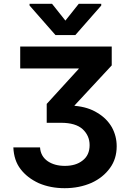

<svg xmlns="http://www.w3.org/2000/svg" viewBox="-20 -792 687 1007"><path d="M190 -19Q193 28 231 54Q267 78 320 78Q378 78 413 50Q450 22 450 -31Q450 -80 414 -114Q377 -148 300 -148H225V-247L393 -431V-433H86V-548H566V-449L371 -239V-237Q442 -231 491 -200Q540 -171 567 -124Q592 -78 592 -25Q592 41 557 89Q521 139 460 167Q396 195 319 195Q245 195 184 169Q123 141 88 95Q53 50 50 -19ZM393 -772H511V-763L375 -608H271L135 -763V-772H253L323 -684Z"/></svg>

Font: Sinter Bold
Style: Regular
Weight: 700
Foundry: Adobe & rsms
Version: Version 1.000